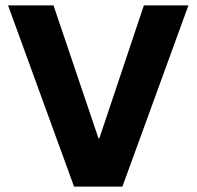

<svg xmlns="http://www.w3.org/2000/svg" viewBox="-20 -695 732 715"><path d="M255.8 0 10 -675H179.2L346.7 -180H350L515.8 -675H681.7L435.8 0Z"/></svg>

Font: Funnel Sans ExtraBold
Style: Regular
Weight: 800
Version: Version 1.000; Beta; Release 5; Build 24; ttfautohint (v1.8.